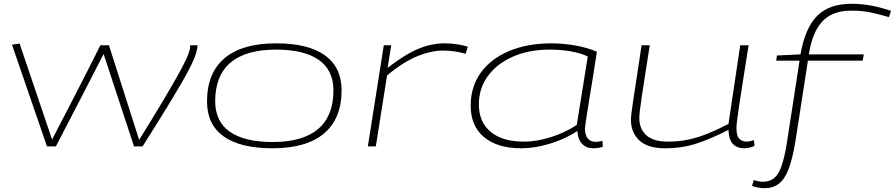

<svg xmlns="http://www.w3.org/2000/svg" viewBox="-20 -770 4707 1010"><path d="M730 0H685L525 -486Q464 -367 400.5 -244Q337 -121 274 0H227L43 -535L83 -541L254 -36Q318 -160 381.5 -282.5Q445 -405 508 -532H553L712 -34Q784 -150 832 -230.5Q880 -311 909.5 -363.5Q939 -416 954.5 -448Q970 -480 975.5 -499Q981 -518 981 -532H1019Q1019 -515 1012 -491.5Q1005 -468 987.5 -431Q970 -394 937 -337Q904 -280 853.5 -197.5Q803 -115 730 0Z M1414 10Q1244 10 1156.5 -52.5Q1069 -115 1069 -236Q1069 -386 1161.5 -464Q1254 -542 1432 -542Q1601 -542 1688.5 -479.5Q1776 -417 1777 -296Q1777 -146 1684.5 -68Q1592 10 1414 10ZM1414 -23Q1573 -23 1653.5 -91.5Q1734 -160 1734 -294Q1734 -401 1657 -455Q1580 -509 1432 -509Q1273 -509 1192.5 -440.5Q1112 -372 1112 -238Q1112 -131 1189 -77Q1266 -23 1414 -23Z M2038 -532 2019 -413Q2110 -484 2180 -513Q2250 -542 2318 -542Q2355 -542 2388 -536.5Q2421 -531 2441 -524L2429 -487Q2404 -495 2372 -499.5Q2340 -504 2311 -504Q2248 -504 2174.5 -474Q2101 -444 2016 -373L1957 0H1915L1999 -532Z M3101 10Q3064 10 3041.5 -14Q3019 -38 3017 -81Q2977 -54 2927 -33.5Q2877 -13 2823.5 -1.5Q2770 10 2721 10Q2597 10 2526.5 -48.5Q2456 -107 2456 -214Q2456 -314 2509 -387.5Q2562 -461 2658 -501.5Q2754 -542 2881 -542Q2946 -542 3010 -530Q3074 -518 3120 -498Q3110 -431 3098.5 -361.5Q3087 -292 3077.5 -233Q3068 -174 3062.5 -136.5Q3057 -99 3057 -96Q3057 -24 3114 -24Q3134 -24 3149 -30L3151 2Q3129 10 3101 10ZM3014 -113 3072 -473Q3034 -491 2982.5 -500Q2931 -509 2871 -509Q2762 -509 2678 -472Q2594 -435 2546.5 -370Q2499 -305 2499 -221Q2499 -128 2561 -76.5Q2623 -25 2735 -25Q2805 -25 2880.5 -49.5Q2956 -74 3014 -113Z M3478 10Q3387 10 3343 -31.5Q3299 -73 3299 -140Q3299 -144 3299.5 -152Q3300 -160 3302.5 -180.5Q3305 -201 3311 -242Q3317 -283 3328 -353.5Q3339 -424 3355 -532H3398Q3382 -430 3371.5 -362.5Q3361 -295 3355 -254.5Q3349 -214 3346.5 -192.5Q3344 -171 3343.5 -162Q3343 -153 3343 -149Q3343 -92 3380 -58.5Q3417 -25 3493 -25Q3552 -25 3602.5 -36Q3653 -47 3703.5 -67.5Q3754 -88 3812 -118L3874 -532H3918Q3899 -414 3887 -336.5Q3875 -259 3868 -212.5Q3861 -166 3858 -142.5Q3855 -119 3854.5 -110Q3854 -101 3854 -97Q3854 -56 3868.5 -40.5Q3883 -25 3909 -25Q3914 -25 3924.5 -27Q3935 -29 3946 -33L3949 -3Q3936 4 3920.5 7Q3905 10 3896 10Q3857 10 3835.5 -12.5Q3814 -35 3812 -87Q3723 -41 3646 -15.5Q3569 10 3478 10Z M4002 220Q3969 220 3936 208L3945 177Q3972 186 3993 186Q4029 186 4052.5 166.5Q4076 147 4091.5 102.5Q4107 58 4119 -17L4186 -451H4063L4067 -478L4191 -484Q4215 -623 4278.5 -686.5Q4342 -750 4459 -750Q4511 -750 4560.5 -741Q4610 -732 4667 -713L4656 -680Q4604 -695 4560.5 -704.5Q4517 -714 4457 -714Q4359 -714 4306 -657.5Q4253 -601 4235 -484H4524L4518 -451H4230L4164 -25Q4149 65 4128.5 119Q4108 173 4077 196.5Q4046 220 4002 220Z"/></svg>

Font: Georama ExtraExtended ExtraLight
Style: Italic
Weight: 200
Width: 8
Italic angle: -9°
Designer: Jean-Baptiste Levee
Foundry: Production Type
Version: Version 1.000